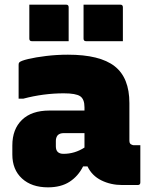

<svg xmlns="http://www.w3.org/2000/svg" viewBox="-20 -795 640 825"><path d="M536 -352V-190Q536 -176 547 -173Q551 -171 555 -171H583V-11Q583 0 572 0H505Q456 0 415.5 -20Q375 -40 356 -80H337Q316 -38 279 -14Q242 10 186 10Q116 10 74.5 -28Q33 -66 33 -131V-170Q33 -240 74.5 -280Q116 -320 192 -320H343V-334Q343 -369 324.5 -381.5Q306 -394 254 -394Q167 -394 80 -371H60V-517Q60 -524 63 -527Q70 -534 101.5 -541.5Q133 -549 178.5 -554.5Q224 -560 272 -560Q409 -560 472.5 -510.5Q536 -461 536 -352ZM220 -166Q220 -134 253 -134Q301 -134 343 -161V-223H254Q237 -223 228 -214Q220 -204 220 -190ZM106 -775H264Q275 -775 275 -764V-618H117Q106 -618 106 -629ZM339 -775H497Q508 -775 508 -764V-618H350Q339 -618 339 -629Z"/></svg>

Font: Recursive Mn Lnr St Blk
Style: Regular
Weight: 900
Monospace: yes
Version: Version 1.079;hotconv 1.0.112;makeotfexe 2.5.65598; ttfautoh